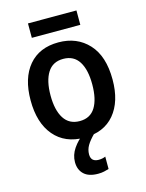

<svg xmlns="http://www.w3.org/2000/svg" viewBox="-135 -783 834 1094"><g transform="rotate(-15 281.5 -236.5)"><path d="M283 10Q169 10 105 -65.5Q41 -141 41 -274Q41 -405 103.5 -479Q166 -553 279 -553Q388 -553 455.5 -480Q523 -407 523 -269Q523 -139 460.5 -64.5Q398 10 283 10ZM282 -88Q344 -88 374 -136.5Q404 -185 404 -272Q404 -359 373.5 -407Q343 -455 281 -455Q219 -455 188.5 -406.5Q158 -358 158 -272Q158 -185 189 -136.5Q220 -88 282 -88ZM305 229Q250 229 222 202.5Q194 176 194 131Q194 89 219.5 51.5Q245 14 286 -16L344 0Q311 33 297 57.5Q283 82 283 109Q283 153 329 153Q351 153 369 145V218Q356 222 340.5 225.5Q325 229 305 229ZM140 -617V-702H426V-617Z"/></g></svg>

Font: Noto Sans Mono SemiCondensed SemiBold
Style: Regular
Weight: 600
Width: 4
Designer: Monotype Design Team
Foundry: Monotype Imaging Inc.
Version: Version 2.014; ttfautohint (v1.8.4.7-5d5b)